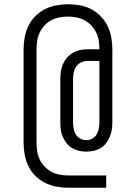

<svg xmlns="http://www.w3.org/2000/svg" viewBox="-20 -792 640 904"><path d="M300 92Q272 92 244 86.5Q216 81 190.5 68Q165 55 145 34.5Q125 14 113 -11.5Q101 -37 96 -65Q91 -93 91 -121V-559Q91 -587 96 -615Q101 -643 113 -668.5Q125 -694 145 -714.5Q165 -735 190 -748Q215 -761 243.5 -766.5Q272 -772 300 -772Q328 -772 356 -767Q384 -762 409 -749Q434 -736 454 -715.5Q474 -695 486.5 -669.5Q499 -644 504 -616Q509 -588 509 -560V-218Q509 -200 506.5 -182.5Q504 -165 497.5 -149Q491 -133 480 -118.5Q469 -104 454 -95Q439 -86 421.5 -82Q404 -78 386 -78Q369 -78 351.5 -82Q334 -86 319 -95Q304 -104 293 -118.5Q282 -133 275 -149Q268 -165 266 -182.5Q264 -200 264 -218V-420Q264 -437 266.5 -455Q269 -473 276 -489.5Q283 -506 295 -520Q307 -534 322.5 -543Q338 -552 355.5 -556Q373 -560 391 -560H448Q448 -580 445 -600Q442 -620 433 -638.5Q424 -657 410 -672Q396 -687 378 -696.5Q360 -706 340 -710Q320 -714 300 -714Q280 -714 259.5 -710Q239 -706 221 -696.5Q203 -687 189 -671.5Q175 -656 166.5 -638Q158 -620 155 -599.5Q152 -579 152 -559V-121Q152 -101 155 -80.5Q158 -60 166.5 -42Q175 -24 189.5 -8.5Q204 7 221.5 16.5Q239 26 259.5 30Q280 34 300 34H480V92ZM386 -132Q401 -132 414.5 -139.5Q428 -147 435.5 -160Q443 -173 445.5 -188Q448 -203 448 -218V-505H391Q376 -505 361.5 -498Q347 -491 338.5 -478.5Q330 -466 327 -450.5Q324 -435 324 -420V-218Q324 -203 326.5 -188Q329 -173 336.5 -160Q344 -147 357.5 -139.5Q371 -132 386 -132Z"/></svg>

Font: Iosevka Light Extended
Style: Regular
Weight: 300
Width: 7
Monospace: yes
Designer: Belleve Invis
Foundry: Belleve Invis
Version: Version 32.5.0; ttfautohint (v1.8.4)